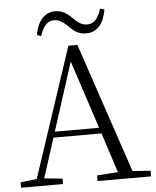

<svg xmlns="http://www.w3.org/2000/svg" viewBox="-60 -972 833 1023"><g transform="rotate(-5 356.0 -460.5)"><path d="M166 -803 188 -796C204 -846 227 -874 263 -874C297 -874 318 -852 342 -830C363 -808 388 -789 429 -789C489 -789 524 -835 536 -907L513 -914C498 -864 476 -836 438 -836C404 -836 385 -856 361 -879C338 -901 313 -921 273 -921C215 -921 177 -874 166 -803ZM333 -647 453 -282H216ZM420 0H706V-30L610 -37L376 -732H328L98 -39L11 -29V0H235V-29L138 -39L206 -251H463L532 -38L420 -30Z"/></g></svg>

Font: Noto Serif CJK SC Light
Style: Regular
Weight: 300
Designer: Ryoko NISHIZUKA 西塚涼子 (kana & ideographs); Frank Grießhammer (Latin, Greek & Cyrillic); Wenlong ZHANG 张文龙 (bopomofo); San
Foundry: Adobe
Version: Version 2.001;hotconv 1.1.0;makeotfexe 2.6.0